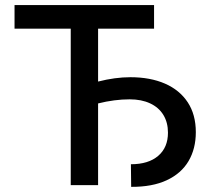

<svg xmlns="http://www.w3.org/2000/svg" viewBox="-20 -727 829 754"><path d="M585 -614.3H365.2V-406.7Q432.1 -423.8 492.2 -423.8Q569.8 -423.8 627.7 -398.7Q685.5 -373.5 717.3 -325.2Q749 -276.9 749 -208Q749 -143.1 720.5 -94.5Q691.9 -45.9 635 -19.3Q578.1 7.3 495.1 6.8L494.1 -82Q563 -82 601.3 -115Q639.6 -147.9 639.6 -206.1Q639.6 -246.1 621.6 -275.6Q603.5 -305.2 569.6 -321Q535.6 -336.9 489.3 -336.9Q429.7 -336.9 365.2 -320.8V0H257.8V-614.3H37.1V-707H585Z"/></svg>

Font: Pretendard Std Medium
Style: Regular
Weight: 500
Designer: Base glyphs from Inter by Rasmus Andersson; Hangeul glyphs from Noto Sans CJK(Source Han Sans) by Jang Soo-young and Kan
Foundry: Kil Hyung-jin
Version: Version 1.309